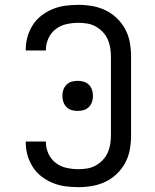

<svg xmlns="http://www.w3.org/2000/svg" viewBox="-20 -763 640 791"><path d="M303 8Q276 8 249.5 4.5Q223 1 198 -9Q173 -19 151.5 -35.5Q130 -52 115.5 -74.5Q101 -97 93.5 -123Q86 -149 86 -176V-180H169V-177Q169 -153 179.5 -130Q190 -107 209.5 -92Q229 -77 253.5 -71.5Q278 -66 303 -66Q321 -66 339.5 -69Q358 -72 374 -81Q390 -90 403 -103.5Q416 -117 423.5 -133.5Q431 -150 434 -168Q437 -186 437 -205V-530Q437 -549 434 -567Q431 -585 423.5 -601.5Q416 -618 403 -631.5Q390 -645 374 -654Q358 -663 339.5 -666Q321 -669 303 -669Q278 -669 253.5 -663.5Q229 -658 209.5 -643Q190 -628 179.5 -605Q169 -582 169 -558V-555H86V-559Q86 -586 93.5 -612Q101 -638 115.5 -660.5Q130 -683 151.5 -699.5Q173 -716 198 -726Q223 -736 249.5 -739.5Q276 -743 303 -743Q332 -743 360.5 -738Q389 -733 415 -720.5Q441 -708 462 -687.5Q483 -667 496.5 -641.5Q510 -616 515 -587.5Q520 -559 520 -530V-205Q520 -176 515 -147.5Q510 -119 496.5 -93.5Q483 -68 462 -47.5Q441 -27 415 -14.5Q389 -2 360.5 3Q332 8 303 8ZM300 -306Q287 -306 275 -309.5Q263 -313 254 -322Q245 -331 241 -343Q237 -355 237 -368Q237 -381 241 -393Q245 -405 254 -414Q263 -423 275 -426.5Q287 -430 300 -430Q313 -430 325 -426.5Q337 -423 346 -414Q355 -405 359 -393Q363 -381 363 -368Q363 -355 359 -343Q355 -331 346 -322Q337 -313 325 -309.5Q313 -306 300 -306Z"/></svg>

Font: R Plex Mono
Style: Regular
Weight: 400
Monospace: yes
Designer: Belleve Invis
Foundry: Belleve Invis
Version: Version 31.8.0